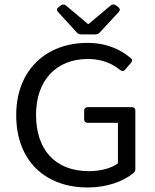

<svg xmlns="http://www.w3.org/2000/svg" viewBox="-20 -829 696 861"><path d="M240.2 -775.4 324.2 -683.6C329.1 -677.7 335.9 -674.8 343.8 -674.8H408.2C416 -674.8 422.9 -677.7 427.7 -683.6L512.7 -775.4C519.5 -783.2 518.6 -791 510.7 -796.9L499 -805.7C492.2 -810.5 483.4 -810.5 476.6 -804.7L377.9 -721.7H374L275.4 -804.7C268.6 -810.5 259.8 -809.6 252.9 -804.7L242.2 -796.9C233.4 -790 233.4 -783.2 240.2 -775.4ZM52.7 -312.5C52.7 -108.4 182.6 11.7 373 11.7C458 11.7 532.2 -14.6 578.1 -52.7C585 -58.6 586.9 -64.5 586.9 -72.3V-333C586.9 -342.8 581.1 -348.6 571.3 -348.6H373C363.3 -348.6 357.4 -342.8 357.4 -333V-293.9C357.4 -284.2 363.3 -278.3 373 -278.3H508.8V-96.7C480.5 -74.2 429.7 -61.5 378.9 -61.5C226.6 -61.5 141.6 -158.2 141.6 -314.5C141.6 -469.7 233.4 -564.5 374 -564.5C439.5 -564.5 484.4 -543 519.5 -514.6C527.3 -508.8 534.2 -508.8 541 -516.6L567.4 -546.9C574.2 -554.7 574.2 -562.5 566.4 -568.4C523.4 -604.5 461.9 -636.7 372.1 -636.7C187.5 -636.7 52.7 -515.6 52.7 -312.5Z"/></svg>

Font: Ed Sans Neue
Style: Regular
Weight: 400
Designer: Stephen Hutchings
Version: Version 1.004;PS 001.004;hotconv 1.0.88;makeotf.lib2.5.64775